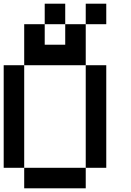

<svg xmlns="http://www.w3.org/2000/svg" viewBox="-20 -1020 707 1040"><path d="M111.1 -111.1H0V-666.7H111.1ZM555.6 -888.9H444.4V-1000H555.6ZM111.1 -888.9H222.2V-777.8H333.3V-888.9H444.4V-666.7H111.1ZM333.3 -888.9H222.2V-1000H333.3ZM444.4 0H111.1V-111.1H444.4ZM555.6 -111.1H444.4V-666.7H555.6Z"/></svg>

Font: Pixeloid Mono
Style: Regular
Weight: 400
Monospace: yes
Designer: GGBotNet
Foundry: GGBotNet
Version: 0.5